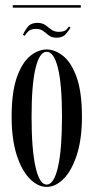

<svg xmlns="http://www.w3.org/2000/svg" viewBox="-20 -720 366 751"><path d="M162.5 11Q128 11 96.5 -20.8Q65 -52.5 45.2 -114Q25.5 -175.5 25.5 -263.5Q25.5 -360 46 -417.8Q66.5 -475.5 98 -501Q129.5 -526.5 162.5 -526.5Q195.5 -526.5 227.2 -501Q259 -475.5 279.8 -417.8Q300.5 -360 300.5 -263.5Q300.5 -175.5 280.5 -114Q260.5 -52.5 229 -20.8Q197.5 11 162.5 11ZM162.5 2Q191 2 206.8 -66.8Q222.5 -135.5 222.5 -263.5Q222.5 -389 206.8 -453.2Q191 -517.5 162.5 -517.5Q134.5 -517.5 119 -453.2Q103.5 -389 103.5 -263.5Q103.5 -135.5 119 -66.8Q134.5 2 162.5 2ZM201 -572.5Q182.5 -572.5 171.5 -581.2Q160.5 -590 149.5 -598.5Q138.5 -607 120 -607Q99.5 -607 89.2 -596Q79 -585 77 -580L69.5 -583.5Q74 -595 86.8 -612.8Q99.5 -630.5 126.5 -630.5Q145.5 -630.5 157.5 -621.8Q169.5 -613 181 -604.2Q192.5 -595.5 210 -595.5Q230 -595.5 238.8 -603.5Q247.5 -611.5 249 -616.5L255.5 -612.5Q251 -602.5 238.2 -587.5Q225.5 -572.5 201 -572.5ZM30 -690V-700H296V-690Z"/></svg>

Font: Imbue 100pt
Style: Regular
Weight: 400
Designer: Tyler Finck
Foundry: Etcetera Type Company
Version: Version 1.102; ttfautohint (v1.8.3)